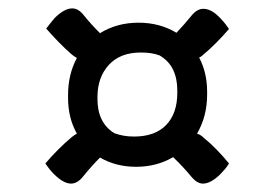

<svg xmlns="http://www.w3.org/2000/svg" viewBox="-20 -527 640 457"><path d="M142 -301Q142 -350 163 -389Q156 -393 150 -398Q134 -412 119 -427.5Q104 -443 90 -459Q95 -466 100.5 -472.5Q106 -479 110 -484Q121 -495 131.5 -501Q142 -507 152 -507Q167 -507 180 -490Q197 -469 218 -448Q258 -473 310 -473Q360 -473 400 -449Q419 -469 436 -490Q449 -506 464 -506Q484 -506 505 -483Q515 -473 525 -458Q495 -423 463 -396Q459 -392 454 -390Q473 -354 473 -309V-302Q473 -250 449 -209Q458 -206 465 -199Q481 -186 496 -170.5Q511 -155 525 -138Q521 -131 515.5 -124.5Q510 -118 505 -113Q482 -90 463 -90Q449 -90 435 -107Q416 -130 392 -153Q353 -130 304 -130Q256 -130 218 -152Q198 -132 177 -106Q164 -90 149 -90Q131 -90 108 -113Q98 -123 88 -138Q118 -173 150 -200Q156 -205 163 -209Q142 -246 142 -294ZM212 -291Q212 -235 252 -210Q263 -206 274.5 -204Q286 -202 299 -202Q349 -202 375.5 -229.5Q402 -257 402 -306V-312Q402 -340 392 -361Q382 -382 360 -395Q342 -402 315 -402Q266 -402 239 -372.5Q212 -343 212 -296Z"/></svg>

Font: Recursive Sn Csl St
Style: Italic
Weight: 400
Italic angle: -15°
Version: Version 1.079;hotconv 1.0.112;makeotfexe 2.5.65598; ttfautoh